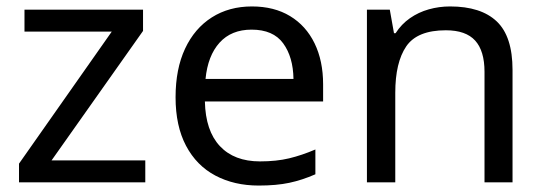

<svg xmlns="http://www.w3.org/2000/svg" viewBox="-20 -566 1692 596"><path d="M431 0H39V-58L327 -468H56V-536H424V-470L140 -68H431Z M762 -546Q831 -546 880.5 -516Q930 -486 956.5 -431.5Q983 -377 983 -304V-251H616Q618 -160 662.5 -112.5Q707 -65 787 -65Q838 -65 877.5 -74.5Q917 -84 959 -102V-25Q918 -7 878 1.5Q838 10 783 10Q707 10 648.5 -21Q590 -52 557.5 -113.5Q525 -175 525 -264Q525 -352 554.5 -415Q584 -478 637.5 -512Q691 -546 762 -546ZM761 -474Q698 -474 661.5 -433.5Q625 -393 618 -321H891Q890 -389 859 -431.5Q828 -474 761 -474Z M1377 -546Q1473 -546 1522 -499.5Q1571 -453 1571 -349V0H1484V-343Q1484 -408 1455 -440Q1426 -472 1364 -472Q1275 -472 1241 -422Q1207 -372 1207 -278V0H1119V-536H1190L1203 -463H1208Q1226 -491 1252.5 -509.5Q1279 -528 1311 -537Q1343 -546 1377 -546Z"/></svg>

Font: Noto Sans Cherokee
Style: Regular
Weight: 400
Designer: Monotype Design Team
Foundry: Monotype Imaging Inc.
Version: Version 2.001